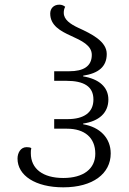

<svg xmlns="http://www.w3.org/2000/svg" viewBox="-20 -791 554 822"><path d="M251 11C378 11 454 -48 454 -134C454 -200 408 -247 336 -259V-262C404 -272 444 -308 444 -365C444 -418 404 -453 336 -464V-467C401 -477 437 -505 437 -560C437 -614 372 -646 315 -672C281 -688 253 -707 253 -736C253 -745 254 -752 259 -762C253 -767 245 -771 234 -771C210 -771 195 -755 195 -733C195 -682 239 -658 283 -638C329 -617 373 -597 373 -556C373 -507 337 -486 277 -486H212V-445H264C339 -445 380 -421 380 -365C380 -309 339 -281 269 -281H212V-240H267C342 -240 388 -202 388 -133C388 -68 337 -29 251 -29C164 -29 112 -68 112 -135C112 -143 112 -150 114 -157C109 -160 102 -161 94 -161C68 -161 55 -136 55 -112C55 -40 131 11 251 11Z"/></svg>

Font: Noto Serif Georgian Light
Style: Regular
Weight: 300
Designer: Monotype Design Team, Akaki Razmadze
Foundry: Google LLC
Version: Version 2.003